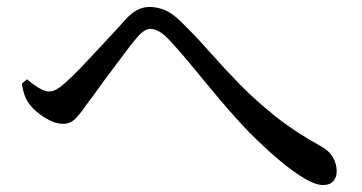

<svg xmlns="http://www.w3.org/2000/svg" viewBox="-20 -618 1040 552"><path d="M909 -86Q887 -86 853.5 -106Q820 -126 779.5 -160.5Q739 -195 696 -238Q654 -282 613.5 -330Q573 -378 535 -424.5Q497 -471 461 -509Q447 -523 434.5 -529Q422 -535 412 -535Q403 -535 393.5 -528.5Q384 -522 372 -508Q359 -493 340.5 -468Q322 -443 301.5 -416Q281 -389 262.5 -363Q244 -337 230 -319Q213 -294 198 -278Q183 -262 161 -262Q138 -262 110 -279Q82 -296 65 -318Q56 -329 50.5 -345Q45 -361 43 -378L58 -390Q75 -375 92 -365Q109 -355 121 -355Q132 -355 144 -362Q156 -369 171 -383Q189 -399 212 -423Q235 -447 259.5 -473.5Q284 -500 305.5 -523Q327 -546 340 -561Q356 -579 373 -588.5Q390 -598 410 -598Q433 -598 455 -588.5Q477 -579 502 -554Q543 -514 583.5 -468Q624 -422 670 -375Q716 -328 772.5 -283Q829 -238 902 -198Q927 -184 937.5 -165Q948 -146 948 -126Q948 -108 938 -97Q928 -86 909 -86Z"/></svg>

Font: Noto Serif JP ExtraLight Medium
Style: Regular
Weight: 500
Version: Version 2.003-H1;hotconv 1.1.1;makeotfexe 2.6.0